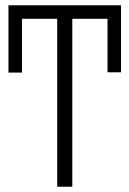

<svg xmlns="http://www.w3.org/2000/svg" viewBox="-20 -705 488 725"><path d="M12 -685H437V-432H386V-634H253V0H196V-634H63V-431H12Z"/></svg>

Font: Fira Sans Extra Condensed Light
Style: Regular
Weight: 300
Width: 1
Designer: Carrois Corporate & Edenspiekermann AG
Foundry: Carrois Corporate GbR & Edenspiekermann AG
Version: Version 4.203